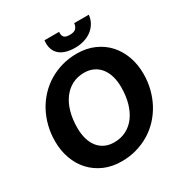

<svg xmlns="http://www.w3.org/2000/svg" viewBox="-207 -1070 1174 1233"><g transform="rotate(-30 380.0 -453.0)"><path d="M32.5 0ZM741.5 -411Q741.5 -352 727.8 -298Q714 -244 688.8 -197.5Q663.5 -151 627.8 -113Q592 -75 547.5 -48.2Q503 -21.5 451 -6.8Q399 8 341.5 8Q269.5 8 212.2 -17.2Q155 -42.5 115 -86.2Q75 -130 53.8 -189.2Q32.5 -248.5 32.5 -317Q32.5 -376 46.2 -430.2Q60 -484.5 85.2 -531Q110.5 -577.5 146.5 -615.5Q182.5 -653.5 227 -680.2Q271.5 -707 323.5 -721.8Q375.5 -736.5 433.5 -736.5Q505 -736.5 562.2 -711.2Q619.5 -686 659.2 -642Q699 -598 720.2 -538.5Q741.5 -479 741.5 -411ZM574.5 -407Q574.5 -452 563.8 -488.8Q553 -525.5 532.2 -551.8Q511.5 -578 481.5 -592.2Q451.5 -606.5 413.5 -606.5Q363.5 -606.5 324 -585.8Q284.5 -565 256.8 -527.5Q229 -490 214.2 -437.2Q199.5 -384.5 199.5 -320.5Q199.5 -275.5 210 -239Q220.5 -202.5 240.8 -176.5Q261 -150.5 291 -136.2Q321 -122 359.5 -122Q409.5 -122 449.2 -142.5Q489 -163 516.8 -200.5Q544.5 -238 559.5 -290.5Q574.5 -343 574.5 -407ZM446.5 -773.5Q410.5 -773.5 381.2 -781.8Q352 -790 332 -807.2Q312 -824.5 303 -851Q294 -877.5 298 -914H406.5Q404 -889.5 414.5 -876Q425 -862.5 457 -862.5Q489 -862.5 502.5 -876Q516 -889.5 518.5 -914H627Q623.5 -881.5 608.5 -855.5Q593.5 -829.5 569.5 -811.2Q545.5 -793 514 -783.2Q482.5 -773.5 446.5 -773.5Z"/></g></svg>

Font: Lato Black
Style: Italic
Weight: 900
Italic angle: -7°
Designer: Lukasz Dziedzic
Foundry: tyPoland Lukasz Dziedzic
Version: Version 2.007; 2014-02-27